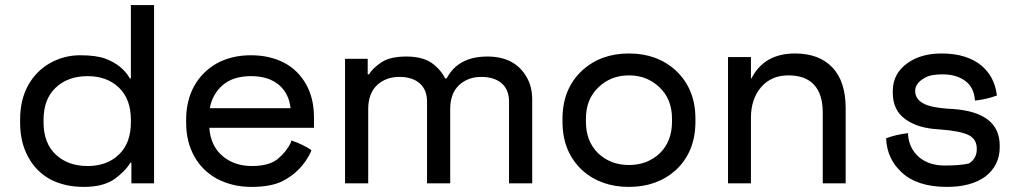

<svg xmlns="http://www.w3.org/2000/svg" viewBox="-20 -720 4032 754"><path d="M177 -16Q122 -46 91 -103Q59 -161 59 -238V-251Q59 -328 91 -386Q122 -441 176 -472Q232 -503 294 -503Q357 -503 393 -490Q460 -465 490 -412H494V-700H585V0H496V-81H492Q471 -46 427 -15Q383 14 309 14Q234 14 177 -16ZM324 -68Q400 -68 447 -113Q494 -158 494 -240V-249Q494 -331 447 -376Q400 -421 324 -421Q247 -421 199 -376Q151 -331 151 -249V-240Q151 -158 199 -113Q247 -68 324 -68Z M1088 -8Q1043 14 967 14Q893 14 832 -18Q774 -50 743 -106Q711 -164 711 -238V-250Q711 -325 743 -383Q774 -438 831 -471Q890 -503 965 -503Q1040 -503 1097 -473Q1150 -445 1182 -389Q1213 -334 1213 -259V-224V-218H802Q807 -148 853 -108Q900 -68 969 -68Q1037 -68 1071 -96Q1105 -124 1123 -162Q1124 -168 1124 -168.5Q1124 -169 1125 -168Q1168 -154 1204 -130Q1202 -133 1201 -124Q1164 -46 1088 -8ZM1075 -387Q1034 -421 966 -421Q897 -421 856 -387Q814 -351 804 -295H1121Q1115 -353 1075 -387Z M1728 -412H1734Q1779 -498 1894 -498Q2001 -498 2047 -419Q2070 -381 2070 -329V0H1979V-321Q1979 -367 1951 -392Q1922 -418 1870 -418Q1818 -418 1783 -386Q1748 -353 1748 -292V0H1657V-321Q1657 -367 1629 -392Q1600 -418 1548 -418Q1496 -418 1461 -386Q1426 -353 1426 -292V0H1335V-489H1424V-428H1429Q1444 -453 1479 -476Q1513 -498 1576 -498Q1638 -498 1675 -473Q1711 -447 1728 -412Z M2711 -254V-242Q2711 -124 2634 -52Q2560 14 2450 14Q2339 14 2266 -52Q2189 -124 2189 -242V-254Q2189 -371 2266 -443Q2339 -510 2450 -510Q2561 -510 2634 -443Q2711 -371 2711 -254ZM2328 -119Q2377 -72 2450 -72Q2523 -72 2572 -119Q2619 -166 2619 -242V-254Q2619 -330 2571 -376Q2522 -424 2450 -424Q2378 -424 2329 -376Q2281 -330 2281 -254V-242Q2281 -166 2328 -119Z M2929 -257V0H2839V-496H2929V-412H2931Q2981 -510 3102 -510Q3196 -510 3248 -456Q3301 -401 3301 -295V0H3211V-278Q3211 -351 3176 -388Q3142 -424 3076 -424Q3010 -424 2970 -379Q2929 -332 2929 -257Z M3722 -292Q3906 -279 3906 -148V-142Q3906 -71 3850 -27Q3794 14 3699 14Q3581 14 3520 -44Q3465 -95 3460 -172V-175V-177Q3500 -192 3546 -197Q3546 -200 3546 -191Q3550 -137 3589 -103Q3628 -70 3690 -70Q3750 -70 3785 -78Q3816 -97 3816 -135Q3816 -173 3785 -189Q3752 -206 3668 -212Q3583 -216 3534 -253Q3486 -288 3486 -356Q3486 -353 3486 -362Q3486 -432 3545 -473Q3597 -510 3678 -510Q3778 -510 3836 -461Q3885 -418 3894 -351Q3894 -348 3895 -345Q3855 -330 3809 -325L3808 -331Q3804 -377 3771 -402Q3736 -428 3682 -428Q3635 -428 3613 -415Q3574 -394 3574 -363Q3574 -332 3604 -315Q3635 -296 3722 -292Z"/></svg>

Font: Rilu
Style: Bold
Weight: 500
Designer: Alí Sinisterra
Foundry: Alí Sinisterra
Version: ""